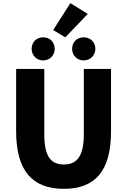

<svg xmlns="http://www.w3.org/2000/svg" viewBox="-20 -1180 803 1214"><path d="M384 14C582 14 682 -99 682 -350V-744H510V-331C510 -190 465 -140 384 -140C302 -140 260 -190 260 -331V-744H82V-350C82 -99 185 14 384 14ZM253 -798C296 -798 326 -831 326 -871C326 -913 296 -944 253 -944C210 -944 180 -913 180 -871C180 -831 210 -798 253 -798ZM316 -990 393 -944 535 -1092 425 -1160ZM509 -798C552 -798 583 -831 583 -871C583 -913 552 -944 509 -944C466 -944 436 -913 436 -871C436 -831 466 -798 509 -798Z"/></svg>

Font: Noto Sans Korean Black
Style: Bold
Weight: 900
Designer: Ryoko NISHIZUKA (kana & ideographs); Paul D. Hunt (Latin, Greek & Cyrillic); Wenlong ZHANG (bopomofo); Sandoll Communica
Foundry: Adobe Systems Incorporated
Version: Version 1.000;PS 1;hotconv 1.0.78;makeotf.lib2.5.61930